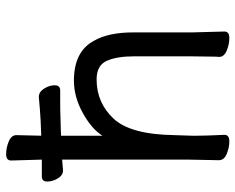

<svg xmlns="http://www.w3.org/2000/svg" viewBox="-91 -662 770 628"><g transform="rotate(-90 294.0 -348.0)"><path d="M164.1 -533.2V-397.9Q186 -433.1 238.5 -462.2Q291 -491.2 344.2 -491.2Q440.4 -491.2 475.1 -424.8Q502 -377.9 502 -296.9V-105L504.9 1Q504.9 17.1 483.9 17.1Q462.9 17.1 442.4 8.5Q421.9 0 421.9 -16.1V-17.1Q422.9 -24.9 422.9 -43.9L423.8 -115.2V-293Q423.8 -351.1 408.9 -384Q394 -417 348.1 -417Q272 -417 220 -361.6Q168 -306.2 166 -162.1Q165 -128.9 164.1 -105V-88.9Q164.1 -59.1 167 1Q167 17.1 146 17.1Q125 17.1 104.5 8.5Q84 0 84 -17.1L85.9 -115.2V-529.8Q77.1 -528.8 51.8 -526.9H50.8Q34.7 -526.9 24.4 -543.9Q14.2 -561 14.2 -578.6Q14.2 -596.2 30.8 -596.2H85.9L83 -696.8Q83 -712.9 104 -712.9Q125 -712.9 145.5 -704.3Q166 -695.8 166 -679.2L164.1 -598.1L213.9 -600.1Q250 -602.1 290 -606H291Q307.1 -606 318.1 -588.9Q329.1 -571.8 329.1 -554Q329.1 -536.1 312 -536.1H272.9Q245.1 -536.1 225.1 -535.2L186 -534.2Z"/></g></svg>

Font: LXGW WenKai Screen R
Style: Regular
Weight: 400
Designer: Fontworks Inc.
Version: Version 1.235;May 31, 2022